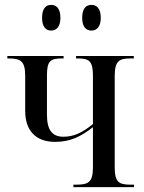

<svg xmlns="http://www.w3.org/2000/svg" viewBox="-20 -765 587 785"><path d="M354 -640C375 -640 392 -655 392 -692C392 -731 375 -745 354 -745C332 -745 316 -731 316 -692C316 -655 332 -640 354 -640ZM189 -640C210 -640 227 -655 227 -692C227 -731 210 -745 189 -745C168 -745 152 -731 152 -692C152 -655 168 -640 189 -640ZM280 0H528V-10H515C467 -10 449 -19 449 -81V-455C449 -516 468 -526 513 -526H527V-536H291V-526H298C343 -526 360 -517 360 -456V-258C314 -220 279 -206 239 -206C193 -206 172 -234 172 -296V-457C172 -517 187 -526 233 -526H240V-536H10V-526H17C65 -526 83 -514 83 -455V-312C83 -232 125 -185 205 -185C270 -185 312 -208 360 -245V-81C360 -17 339 -10 290 -10H280Z"/></svg>

Font: Noto Serif Display Condensed
Style: Regular
Weight: 400
Width: 3
Designer: Monotype Design Team
Foundry: Monotype Imaging Inc.
Version: Version 2.009